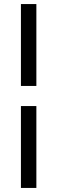

<svg xmlns="http://www.w3.org/2000/svg" viewBox="-20 -795 282 945"><path d="M159 -273V130H83V-273ZM159 -775V-372H83V-775Z"/></svg>

Font: Boldmen Medium
Style: Regular
Weight: 400
Designer: Matt McInerney, Pablo Impallari, Rodrigo Fuenzalida
Foundry: LIVING CONCEPT
Version: Version 1.000